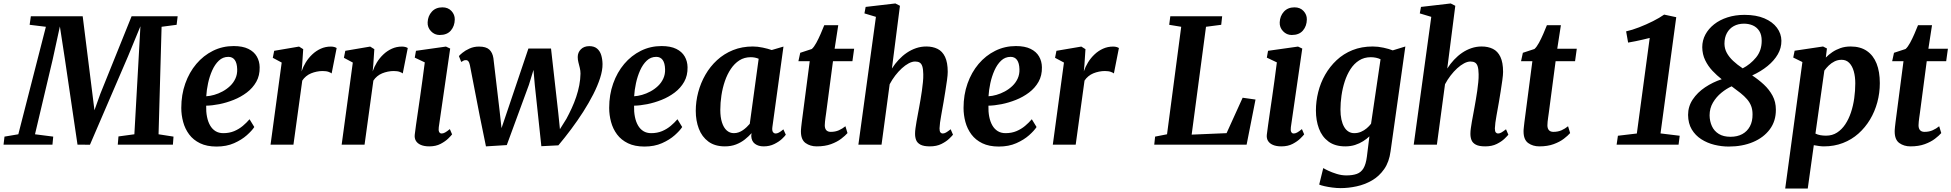

<svg xmlns="http://www.w3.org/2000/svg" viewBox="-60 -837 11291 1111"><path d="M-39.5 0 -34 -46.5 46 -60 205.5 -682 111.5 -693.5 118.5 -743H418.5L475 -291.5L486.5 -199L520.5 -294L701.5 -743H968L962 -693.5L875 -682L857.5 -60L944 -46.5L940.5 0H621.5L625.5 -47.5L717.5 -60L741.5 -486.5L752.5 -685L680.5 -510.5L460.5 0.5L388.5 0L315 -498.5L286.5 -684L245 -493.5L142.5 -60L248 -46.5L243.5 0Z M1411.5 -102Q1398 -81 1368.2 -54.5Q1338.5 -28 1294.5 -8.5Q1250.5 11 1193 11Q1137 11 1097.8 -8Q1058.5 -27 1034.5 -59.2Q1010.5 -91.5 999.8 -131.5Q989 -171.5 989 -212.5Q989 -288.5 1012 -353.5Q1035 -418.5 1076 -467Q1117 -515.5 1172.2 -543Q1227.5 -570.5 1292 -570.5Q1344 -570.5 1377 -554.2Q1410 -538 1426 -510.2Q1442 -482.5 1442.5 -448Q1443.5 -400 1423 -363.8Q1402.5 -327.5 1368 -301.5Q1333.5 -275.5 1292 -259Q1250.5 -242.5 1208.8 -234.2Q1167 -226 1133 -225.5Q1132 -190.5 1137.8 -161.5Q1143.5 -132.5 1155.8 -111.2Q1168 -90 1187 -78.2Q1206 -66.5 1232 -66.5Q1267 -66.5 1295 -78.2Q1323 -90 1345 -108.5Q1367 -127 1384 -147ZM1261.5 -508Q1229.5 -508 1206.5 -486.2Q1183.5 -464.5 1168 -429.8Q1152.5 -395 1144 -355.5Q1135.5 -316 1133.5 -280Q1154.5 -281 1179.2 -288Q1204 -295 1228 -308Q1252 -321 1271.5 -339.5Q1291 -358 1302.2 -382.5Q1313.5 -407 1312.5 -436.5Q1311.5 -472 1298.5 -490Q1285.5 -508 1261.5 -508Z M1505.5 0 1570 -475 1518.5 -502.5 1526.5 -543 1670.5 -567.5 1694.5 -552.5 1688.5 -462 1685 -424Q1693.5 -450 1709.2 -475.8Q1725 -501.5 1747 -522.2Q1769 -543 1796 -555.2Q1823 -567.5 1854.5 -567.5Q1866 -567.5 1875 -564.8Q1884 -562 1888 -559L1859 -412Q1855 -416 1841.8 -421Q1828.5 -426 1806.5 -426Q1790 -426 1772.8 -422.5Q1755.5 -419 1739.8 -412.5Q1724 -406 1711 -395.2Q1698 -384.5 1689 -370.5L1638 0Z M1917 0 1981.5 -475 1930 -502.5 1938 -543 2082 -567.5 2106 -552.5 2100 -462 2096.5 -424Q2105 -450 2120.8 -475.8Q2136.5 -501.5 2158.5 -522.2Q2180.5 -543 2207.5 -555.2Q2234.5 -567.5 2266 -567.5Q2277.5 -567.5 2286.5 -564.8Q2295.5 -562 2299.5 -559L2270.5 -412Q2266.5 -416 2253.2 -421Q2240 -426 2218 -426Q2201.5 -426 2184.2 -422.5Q2167 -419 2151.2 -412.5Q2135.5 -406 2122.5 -395.2Q2109.5 -384.5 2100.5 -370.5L2049.5 0Z M2424 10Q2395 10 2375.2 1.5Q2355.5 -7 2346.5 -22.2Q2337.5 -37.5 2340 -58.5Q2342.5 -81 2347.2 -113.5Q2352 -146 2357.8 -186.5Q2363.5 -227 2370.5 -274Q2377.5 -321 2384.2 -372Q2391 -423 2398 -476L2340 -503.5L2347 -543L2520.5 -567.5L2545 -556L2479 -101Q2476.5 -83 2481 -73.8Q2485.5 -64.5 2495.5 -64.5Q2504.5 -64.5 2515.2 -70.2Q2526 -76 2543 -90L2556 -59.5Q2550.5 -52 2533.8 -35.5Q2517 -19 2489.5 -4.5Q2462 10 2424 10ZM2484 -634.5Q2454.5 -634.5 2433.8 -656.5Q2413 -678.5 2414.5 -708Q2416 -744.5 2438.8 -769.5Q2461.5 -794.5 2500 -794.5Q2533 -794.5 2552.5 -773.2Q2572 -752 2571.5 -724.5Q2571 -686.5 2549 -660.5Q2527 -634.5 2484 -634.5Z M2752 10 2715.5 -168.5 2659 -460Q2655.5 -476 2650.2 -482.5Q2645 -489 2637 -489Q2627.5 -489.5 2621.8 -486Q2616 -482.5 2609 -478.5L2595.5 -512.5Q2599.5 -518 2615.8 -531.5Q2632 -545 2657 -556.2Q2682 -567.5 2711.5 -567.5Q2752.5 -567.5 2771.2 -550.2Q2790 -533 2795 -500.5L2831 -195.5L2842 -95.5L2883.5 -218L2997.5 -556H3128.5L3170.5 -183L3180 -89.5L3217.5 -149.5Q3233.5 -179 3248.2 -211Q3263 -243 3274.2 -276.5Q3285.5 -310 3292 -344Q3298.5 -378 3299 -411Q3299 -428 3295 -444.2Q3291 -460.5 3287 -476.2Q3283 -492 3283 -507Q3283 -533.5 3301.2 -551.8Q3319.5 -570 3350 -570Q3378 -570 3394.8 -556Q3411.5 -542 3418.8 -518.5Q3426 -495 3426.5 -466.5Q3427 -430.5 3412.5 -385.5Q3398 -340.5 3372.8 -291Q3347.5 -241.5 3314.8 -190.2Q3282 -139 3245 -89.5Q3208 -40 3171 4L3072.5 9L3034.5 -346.5L3027 -432.5L3000.5 -346L2872.5 2.5Z M3887.5 -102Q3874 -81 3844.2 -54.5Q3814.5 -28 3770.5 -8.5Q3726.5 11 3669 11Q3613 11 3573.8 -8Q3534.5 -27 3510.5 -59.2Q3486.5 -91.5 3475.8 -131.5Q3465 -171.5 3465 -212.5Q3465 -288.5 3488 -353.5Q3511 -418.5 3552 -467Q3593 -515.5 3648.2 -543Q3703.5 -570.5 3768 -570.5Q3820 -570.5 3853 -554.2Q3886 -538 3902 -510.2Q3918 -482.5 3918.5 -448Q3919.5 -400 3899 -363.8Q3878.5 -327.5 3844 -301.5Q3809.5 -275.5 3768 -259Q3726.5 -242.5 3684.8 -234.2Q3643 -226 3609 -225.5Q3608 -190.5 3613.8 -161.5Q3619.5 -132.5 3631.8 -111.2Q3644 -90 3663 -78.2Q3682 -66.5 3708 -66.5Q3743 -66.5 3771 -78.2Q3799 -90 3821 -108.5Q3843 -127 3860 -147ZM3737.5 -508Q3705.5 -508 3682.5 -486.2Q3659.5 -464.5 3644 -429.8Q3628.5 -395 3620 -355.5Q3611.5 -316 3609.5 -280Q3630.5 -281 3655.2 -288Q3680 -295 3704 -308Q3728 -321 3747.5 -339.5Q3767 -358 3778.2 -382.5Q3789.5 -407 3788.5 -436.5Q3787.5 -472 3774.5 -490Q3761.5 -508 3737.5 -508Z M4409.5 -103Q4406.5 -82 4412.5 -73.2Q4418.5 -64.5 4428.5 -64.5Q4436.5 -64.5 4446.8 -69.8Q4457 -75 4473 -88.5L4487 -57.5Q4482 -49.5 4464.8 -33.2Q4447.5 -17 4420.2 -3.5Q4393 10 4358.5 10Q4328.5 10 4308.5 -4.8Q4288.5 -19.5 4287 -50.5L4289 -66.5Q4272.5 -48 4250.2 -30.2Q4228 -12.5 4199.2 -1.2Q4170.5 10 4134.5 10Q4076.5 10 4039 -17.8Q4001.5 -45.5 3983.8 -92.2Q3966 -139 3966 -195.5Q3966 -249.5 3980.2 -303.2Q3994.5 -357 4021.8 -404.5Q4049 -452 4089.2 -489Q4129.5 -526 4181.5 -547Q4233.5 -568 4296.5 -568Q4323 -568 4353.8 -561.5Q4384.5 -555 4405.5 -547.5L4473.5 -567.5ZM4330 -497Q4319.5 -501.5 4307.8 -503.8Q4296 -506 4284 -506Q4247 -506 4218.5 -487.8Q4190 -469.5 4169 -438.2Q4148 -407 4134.5 -367.5Q4121 -328 4114.5 -285Q4108 -242 4108 -201Q4108 -158.5 4117.8 -128.2Q4127.5 -98 4145.2 -82.2Q4163 -66.5 4186.5 -66.5Q4201 -66.5 4214.2 -71.2Q4227.5 -76 4239 -84Q4250.5 -92 4260.5 -101.5Q4270.5 -111 4278.5 -120.5Z M4720.5 -183.5Q4718 -167.5 4716.5 -155.2Q4715 -143 4713.8 -132.8Q4712.5 -122.5 4712.5 -112Q4712.5 -93.5 4721.2 -83.8Q4730 -74 4747 -74Q4773.5 -74 4794.2 -83.2Q4815 -92.5 4832 -106.5L4844 -67Q4831 -52 4807.5 -34Q4784 -16 4748.8 -3Q4713.5 10 4665.5 10Q4628.5 10 4601.5 -9.2Q4574.5 -28.5 4574.5 -76.5Q4574.5 -80 4574.8 -85.8Q4575 -91.5 4576.2 -102.2Q4577.5 -113 4579.5 -130.8Q4581.5 -148.5 4585.5 -176.5L4625.5 -483H4560L4570.5 -531.5L4637.5 -553.5Q4650.5 -565 4663.5 -589Q4676.5 -613 4688.5 -640.5Q4700.5 -668 4709.5 -691H4790.5L4769.5 -555H4882.5L4872.5 -483H4760Z M5320.5 10Q5285 10 5266.2 0Q5247.5 -10 5241 -27Q5234.5 -44 5235 -65Q5235 -78 5237.5 -95.5Q5240 -113 5243.5 -133.8Q5247 -154.5 5251.2 -176Q5255.5 -197.5 5259 -218Q5262.5 -238.5 5266.8 -262.2Q5271 -286 5274.5 -311.5Q5278 -337 5280.5 -361.5Q5283 -386 5282.5 -407.5Q5282 -437 5277 -452.8Q5272 -468.5 5261.8 -474.8Q5251.5 -481 5235.5 -481Q5218 -481 5198.2 -470.5Q5178.5 -460 5158.5 -441.8Q5138.5 -423.5 5120.2 -399.8Q5102 -376 5088 -349.5L5041 0H4907L5008.5 -739.5L4942 -759.5L4949 -797L5121 -817L5147.5 -803.5L5101 -440.5Q5118.5 -468 5140.2 -491.2Q5162 -514.5 5187.5 -531.8Q5213 -549 5241.2 -558.5Q5269.5 -568 5300 -568Q5337 -568 5365 -554.2Q5393 -540.5 5408.5 -508Q5424 -475.5 5424 -421Q5424 -404 5419.8 -373Q5415.5 -342 5410 -308Q5404.5 -274 5400 -247Q5396.5 -228.5 5393 -207.8Q5389.5 -187 5385.8 -166.8Q5382 -146.5 5379.5 -127.8Q5377 -109 5376.5 -94Q5376.5 -76.5 5382 -70.5Q5387.5 -64.5 5394.5 -64.5Q5404 -64.5 5413.8 -70Q5423.5 -75.5 5441 -89L5454.5 -57.5Q5449.5 -51 5432.5 -34.5Q5415.5 -18 5387.5 -4Q5359.5 10 5320.5 10Z M5938 -102Q5924.5 -81 5894.8 -54.5Q5865 -28 5821 -8.5Q5777 11 5719.5 11Q5663.5 11 5624.2 -8Q5585 -27 5561 -59.2Q5537 -91.5 5526.2 -131.5Q5515.5 -171.5 5515.5 -212.5Q5515.5 -288.5 5538.5 -353.5Q5561.5 -418.5 5602.5 -467Q5643.5 -515.5 5698.8 -543Q5754 -570.5 5818.5 -570.5Q5870.5 -570.5 5903.5 -554.2Q5936.5 -538 5952.5 -510.2Q5968.5 -482.5 5969 -448Q5970 -400 5949.5 -363.8Q5929 -327.5 5894.5 -301.5Q5860 -275.5 5818.5 -259Q5777 -242.5 5735.2 -234.2Q5693.5 -226 5659.5 -225.5Q5658.5 -190.5 5664.2 -161.5Q5670 -132.5 5682.2 -111.2Q5694.5 -90 5713.5 -78.2Q5732.5 -66.5 5758.5 -66.5Q5793.5 -66.5 5821.5 -78.2Q5849.5 -90 5871.5 -108.5Q5893.5 -127 5910.5 -147ZM5788 -508Q5756 -508 5733 -486.2Q5710 -464.5 5694.5 -429.8Q5679 -395 5670.5 -355.5Q5662 -316 5660 -280Q5681 -281 5705.8 -288Q5730.5 -295 5754.5 -308Q5778.5 -321 5798 -339.5Q5817.5 -358 5828.8 -382.5Q5840 -407 5839 -436.5Q5838 -472 5825 -490Q5812 -508 5788 -508Z M6032 0 6096.5 -475 6045 -502.5 6053 -543 6197 -567.5 6221 -552.5 6215 -462 6211.5 -424Q6220 -450 6235.8 -475.8Q6251.5 -501.5 6273.5 -522.2Q6295.5 -543 6322.5 -555.2Q6349.5 -567.5 6381 -567.5Q6392.5 -567.5 6401.5 -564.8Q6410.5 -562 6414.5 -559L6385.5 -412Q6381.5 -416 6368.2 -421Q6355 -426 6333 -426Q6316.5 -426 6299.2 -422.5Q6282 -419 6266.2 -412.5Q6250.5 -406 6237.5 -395.2Q6224.5 -384.5 6215.5 -370.5L6164.5 0Z M6619 0 6624 -46.5 6693 -60 6775 -682 6705.5 -693.5 6712 -743H7012L7006.5 -693.5L6918.5 -682L6835.5 -58L7037.5 -66.5L7130.5 -271.5L7205 -261L7153.5 0Z M7354.5 10Q7325.5 10 7305.8 1.5Q7286 -7 7277 -22.2Q7268 -37.5 7270.5 -58.5Q7273 -81 7277.8 -113.5Q7282.5 -146 7288.2 -186.5Q7294 -227 7301 -274Q7308 -321 7314.8 -372Q7321.5 -423 7328.5 -476L7270.5 -503.5L7277.5 -543L7451 -567.5L7475.5 -556L7409.5 -101Q7407 -83 7411.5 -73.8Q7416 -64.5 7426 -64.5Q7435 -64.5 7445.8 -70.2Q7456.5 -76 7473.5 -90L7486.5 -59.5Q7481 -52 7464.2 -35.5Q7447.5 -19 7420 -4.5Q7392.5 10 7354.5 10ZM7414.5 -634.5Q7385 -634.5 7364.2 -656.5Q7343.5 -678.5 7345 -708Q7346.5 -744.5 7369.2 -769.5Q7392 -794.5 7430.5 -794.5Q7463.5 -794.5 7483 -773.2Q7502.5 -752 7502 -724.5Q7501.5 -686.5 7479.5 -660.5Q7457.5 -634.5 7414.5 -634.5Z M7986.5 38Q7978.5 100 7949.5 141.5Q7920.5 183 7879 207Q7837.5 231 7790.2 241.2Q7743 251.5 7697.5 251.5Q7674.5 251.5 7649.5 248.2Q7624.5 245 7603.8 240.2Q7583 235.5 7573.5 231L7597 135.5Q7604.5 140.5 7625.5 150.5Q7646.5 160.5 7674.5 169.2Q7702.5 178 7730.5 178Q7767 178 7791.2 169.2Q7815.5 160.5 7829.8 136.8Q7844 113 7849.5 69L7864 -48Q7848.5 -33 7827.5 -19.8Q7806.5 -6.5 7780.8 1.8Q7755 10 7724.5 10Q7665 10 7627.2 -18Q7589.5 -46 7572 -93Q7554.5 -140 7554.5 -197.5Q7554.5 -251 7567.8 -304.2Q7581 -357.5 7608 -404.8Q7635 -452 7674.5 -489Q7714 -526 7766.2 -547Q7818.5 -568 7883.5 -568Q7913.5 -568 7945.8 -561Q7978 -554 7999 -545.5L8072 -568ZM7928.5 -494Q7916.5 -500 7901.8 -503Q7887 -506 7872 -506Q7833.5 -506 7804.2 -487.2Q7775 -468.5 7754.5 -436.8Q7734 -405 7721.2 -365.5Q7708.5 -326 7702.5 -284Q7696.5 -242 7696.5 -203.5Q7696.5 -171 7702 -145.8Q7707.5 -120.5 7717.8 -102.8Q7728 -85 7742.8 -75.8Q7757.5 -66.5 7776.5 -66.5Q7797 -66.5 7815.2 -74.2Q7833.5 -82 7848.2 -94.5Q7863 -107 7873.5 -121Z M8534 10Q8498.5 10 8479.8 0Q8461 -10 8454.5 -27Q8448 -44 8448.5 -65Q8448.5 -78 8451 -95.5Q8453.5 -113 8457 -133.8Q8460.5 -154.5 8464.8 -176Q8469 -197.5 8472.5 -218Q8476 -238.5 8480.2 -262.2Q8484.5 -286 8488 -311.5Q8491.5 -337 8494 -361.5Q8496.5 -386 8496 -407.5Q8495.5 -437 8490.5 -452.8Q8485.5 -468.5 8475.2 -474.8Q8465 -481 8449 -481Q8431.5 -481 8411.8 -470.5Q8392 -460 8372 -441.8Q8352 -423.5 8333.8 -399.8Q8315.5 -376 8301.5 -349.5L8254.5 0H8120.5L8222 -739.5L8155.5 -759.5L8162.5 -797L8334.5 -817L8361 -803.5L8314.5 -440.5Q8332 -468 8353.8 -491.2Q8375.5 -514.5 8401 -531.8Q8426.5 -549 8454.8 -558.5Q8483 -568 8513.5 -568Q8550.5 -568 8578.5 -554.2Q8606.5 -540.5 8622 -508Q8637.5 -475.5 8637.5 -421Q8637.5 -404 8633.2 -373Q8629 -342 8623.5 -308Q8618 -274 8613.5 -247Q8610 -228.5 8606.5 -207.8Q8603 -187 8599.2 -166.8Q8595.5 -146.5 8593 -127.8Q8590.5 -109 8590 -94Q8590 -76.5 8595.5 -70.5Q8601 -64.5 8608 -64.5Q8617.5 -64.5 8627.2 -70Q8637 -75.5 8654.5 -89L8668 -57.5Q8663 -51 8646 -34.5Q8629 -18 8601 -4Q8573 10 8534 10Z M8902 -183.5Q8899.5 -167.5 8898 -155.2Q8896.5 -143 8895.2 -132.8Q8894 -122.5 8894 -112Q8894 -93.5 8902.8 -83.8Q8911.5 -74 8928.5 -74Q8955 -74 8975.8 -83.2Q8996.5 -92.5 9013.5 -106.5L9025.5 -67Q9012.5 -52 8989 -34Q8965.5 -16 8930.2 -3Q8895 10 8847 10Q8810 10 8783 -9.2Q8756 -28.5 8756 -76.5Q8756 -80 8756.2 -85.8Q8756.5 -91.5 8757.8 -102.2Q8759 -113 8761 -130.8Q8763 -148.5 8767 -176.5L8807 -483H8741.5L8752 -531.5L8819 -553.5Q8832 -565 8845 -589Q8858 -613 8870 -640.5Q8882 -668 8891 -691H8972L8951 -555H9064L9054 -483H8941.5Z M9302 -51.5 9411.5 -64.5 9486 -617.5Q9467.5 -613 9447 -608Q9426.5 -603 9405.2 -598.8Q9384 -594.5 9361 -590.5L9349.5 -655.5Q9383.5 -663 9424.8 -679Q9466 -695 9504.8 -714.5Q9543.5 -734 9569.5 -752.5L9639.5 -737.5L9548.5 -65L9659.5 -51.5L9653 0H9294.5Z M9943 11Q9901.5 11 9860 0.8Q9818.5 -9.5 9784.2 -31.5Q9750 -53.5 9729.2 -88.2Q9708.5 -123 9708 -172Q9708 -221 9735 -261.5Q9762 -302 9806.5 -331.8Q9851 -361.5 9902.5 -378.5Q9875 -400 9849.2 -427.2Q9823.5 -454.5 9807 -488.5Q9790.5 -522.5 9790 -564Q9790 -603 9808 -636.8Q9826 -670.5 9858.5 -696.2Q9891 -722 9936 -736.5Q9981 -751 10034.5 -751Q10102 -751 10149.5 -730.8Q10197 -710.5 10222.2 -676.5Q10247.5 -642.5 10248 -601.5Q10248.5 -559.5 10227.2 -522.8Q10206 -486 10168 -455Q10130 -424 10079 -400.5Q10115.5 -376.5 10146.5 -347.8Q10177.5 -319 10196.8 -283.2Q10216 -247.5 10216 -202.5Q10216.5 -136.5 10181 -88.8Q10145.5 -41 10083.8 -15Q10022 11 9943 11ZM10024 -441.5Q10068.5 -464.5 10101.2 -504.2Q10134 -544 10134 -601Q10134 -636 10120 -657.8Q10106 -679.5 10082.8 -689.8Q10059.5 -700 10031.5 -700Q9998 -700 9972.5 -686Q9947 -672 9932.8 -646Q9918.5 -620 9918.5 -583.5Q9919 -555 9932.2 -530.8Q9945.5 -506.5 9969 -484.5Q9992.5 -462.5 10024 -441.5ZM9953.5 -45.5Q9993 -45.5 10021.5 -61Q10050 -76.5 10065.8 -105.8Q10081.5 -135 10081 -175.5Q10081 -202.5 10073 -223.5Q10065 -244.5 10049.2 -262.8Q10033.5 -281 10011.2 -298.8Q9989 -316.5 9960 -337.5Q9930.5 -324.5 9901 -300.5Q9871.5 -276.5 9852 -243.5Q9832.5 -210.5 9832.5 -169.5Q9833 -135 9846 -106.8Q9859 -78.5 9885.8 -62Q9912.5 -45.5 9953.5 -45.5Z M10270 254 10369.5 -478 10316.5 -504 10324.5 -543.5 10489 -568 10511.5 -556.5 10505 -504Q10521 -520.5 10542.2 -535Q10563.5 -549.5 10590 -558.8Q10616.5 -568 10648.5 -568Q10705 -568 10742.5 -542.2Q10780 -516.5 10798.8 -469.2Q10817.5 -422 10817.5 -356Q10817.5 -299 10803 -245.2Q10788.5 -191.5 10760.8 -145.2Q10733 -99 10693.8 -64Q10654.5 -29 10604 -9.5Q10553.5 10 10494 10Q10480 10 10465 7.8Q10450 5.5 10435.5 3L10400.5 254ZM10445 -64Q10458 -57.5 10473.2 -54.8Q10488.5 -52 10506.5 -52Q10542.5 -52 10570 -69.8Q10597.5 -87.5 10617.5 -117.5Q10637.5 -147.5 10650.5 -186.5Q10663.5 -225.5 10669.5 -268.8Q10675.5 -312 10675.5 -354.5Q10675.5 -393.5 10666.8 -424.5Q10658 -455.5 10640.5 -473.2Q10623 -491 10596.5 -491Q10574.5 -491 10555.8 -481.8Q10537 -472.5 10522.2 -458.2Q10507.5 -444 10496.5 -428.5Z M11049.5 -183.5Q11047 -167.5 11045.5 -155.2Q11044 -143 11042.8 -132.8Q11041.5 -122.5 11041.5 -112Q11041.5 -93.5 11050.2 -83.8Q11059 -74 11076 -74Q11102.5 -74 11123.2 -83.2Q11144 -92.5 11161 -106.5L11173 -67Q11160 -52 11136.5 -34Q11113 -16 11077.8 -3Q11042.5 10 10994.5 10Q10957.5 10 10930.5 -9.2Q10903.5 -28.5 10903.5 -76.5Q10903.5 -80 10903.8 -85.8Q10904 -91.5 10905.2 -102.2Q10906.5 -113 10908.5 -130.8Q10910.5 -148.5 10914.5 -176.5L10954.5 -483H10889L10899.5 -531.5L10966.5 -553.5Q10979.5 -565 10992.5 -589Q11005.5 -613 11017.5 -640.5Q11029.5 -668 11038.5 -691H11119.5L11098.5 -555H11211.5L11201.5 -483H11089Z"/></svg>

Font: Merriweather Light 18pt
Style: Bold Italic
Weight: 700
Italic angle: -7.8°
Version: Version 2.101